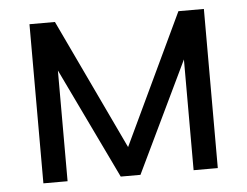

<svg xmlns="http://www.w3.org/2000/svg" viewBox="-42 -551 773 601"><g transform="rotate(-5 344.5 -250.0)"><path d="M314 0 147 -348V0H71V-500H151L345 -90L539 -500H619V0H543V-348L376 0Z"/></g></svg>

Font: Nata Sans
Style: Regular
Weight: 400
Designer: Daniel Uzquiano Cruz
Version: Version 1.001